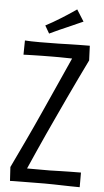

<svg xmlns="http://www.w3.org/2000/svg" viewBox="-59 -904 510 941"><g transform="rotate(5 196.5 -433.5)"><path d="M40 -693Q53 -692 72 -691.5Q91 -691 113.5 -691Q136 -691 160 -691.5Q184 -692 206 -692Q235 -693 258.5 -693.5Q282 -694 306.5 -694.5Q331 -695 359 -695L362 -623Q340 -578 317 -530Q294 -482 270.5 -432Q247 -382 223 -330Q203 -287 183 -243.5Q163 -200 143.5 -156Q124 -112 105 -69Q124 -69 144 -69Q164 -69 183.5 -69Q203 -69 218 -69Q247 -70 270.5 -70.5Q294 -71 317.5 -71.5Q341 -72 370 -72V0Q347 0 325.5 -0.5Q304 -1 283.5 -1.5Q263 -2 242 -2.5Q221 -3 197 -3Q170 -3 140 -2.5Q110 -2 84.5 -2Q59 -2 43 -1.5Q27 -1 27 -1L23 -69Q55 -136 88.5 -207Q122 -278 153 -347Q188 -426 221 -498Q254 -570 278 -625Q263 -625 247 -625.5Q231 -626 214.5 -626Q198 -626 183 -626Q156 -626 130.5 -625.5Q105 -625 84 -624.5Q63 -624 51 -623.5Q39 -623 39 -623ZM155 -737 133 -775Q150 -784 168.5 -794.5Q187 -805 206 -817Q219 -825 232 -833.5Q245 -842 258 -850.5Q271 -859 282 -867L318 -810Q304 -804 289.5 -797.5Q275 -791 260.5 -784.5Q246 -778 232 -772Q218 -766 204.5 -760Q191 -754 178.5 -748Q166 -742 155 -737Z"/></g></svg>

Font: Truculenta
Style: Regular
Weight: 400
Designer: Ivan Castro, Eva Sanz & Omnibus-Type Team
Foundry: Omnibus-Type
Version: Version 1.002